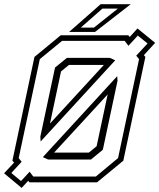

<svg xmlns="http://www.w3.org/2000/svg" viewBox="-24 -868 759 914"><path d="M79 26.5 -4.5 -43 43 -94 35 -103 140 -597 265 -700H587L593.5 -692L630.5 -732.5L714.5 -664L661 -605.5L668 -597L563 -103L438 0H116L110.5 -7.5ZM76 -6 117 -50.5 134.5 -27.5H432L538 -115.5L638 -586.5L624.5 -603L678.5 -661L632 -698.5L587.5 -650L569.5 -673.5H271.5L165.5 -586.5L65 -115.5L79 -98L30 -44.5ZM169.5 -194.5 168 -217.5 238 -546.5 294.5 -592.5H499L524.5 -581ZM214 -280 470.5 -559H304.5L266.5 -528ZM205.5 -108.5 180 -120 534 -505.5 535.5 -483.5 465.5 -155 409 -108.5ZM233.5 -141.5H399L436 -172L488.5 -418.5ZM305 -716 455 -848H598.5L428.5 -716ZM360.5 -736.5H423L537 -827H463.5Z"/></svg>

Font: Tourney Expanded Light
Style: Italic
Weight: 300
Width: 7
Italic angle: -12°
Designer: Tyler Finck
Foundry: Etcetera Type Co
Version: Version 1.010; ttfautohint (v1.8.3)